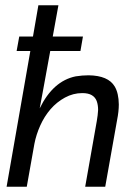

<svg xmlns="http://www.w3.org/2000/svg" viewBox="-20 -708 503 728"><path d="M379 0H303L347 -249Q351 -272 352 -291Q352 -310 346.8 -324.5Q341.5 -339 328.2 -347Q315 -355 292 -355Q257.5 -355 226.2 -338Q195 -321 171.5 -293.8Q148 -266.5 132.5 -231.8Q117 -197 110.5 -163L81.5 0H5L95 -514.5H43L53 -569.5H105L125.5 -688H201.5L180 -569.5H294.5L285 -514.5H170.5L143 -364L130.5 -297Q181 -401 267 -418.5Q292 -422.5 316 -422.5Q390.5 -421.5 415 -380Q430 -354.5 430.5 -312Q430.5 -285.5 424 -253Z"/></svg>

Font: Lucymar Sans
Style: Italic
Weight: 400
Italic angle: -10°
Foundry: The League of Moveable Type (original font) / Main changes by Cristiano Sobral with portions from Mirco Monsees
Version: Version 2.00;August 30, 2020;FontCreator 13.0.0.2681 64-bit